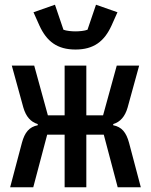

<svg xmlns="http://www.w3.org/2000/svg" viewBox="-20 -794 640 814"><path d="M254 0H346V-223H420L479 0H577L527 -189C515 -233 496 -256 460 -263V-268C490 -277 510 -300 521 -338L570 -516H475L417 -305H346V-516H254V-305H183L125 -516H30L79 -338C90 -300 110 -277 140 -268V-263C104 -256 85 -233 73 -189L23 0H121L180 -223H254ZM300 -584C377 -584 422 -618 453 -686L478 -742L387 -774L351 -668C339 -663 316 -661 300 -661C284 -661 261 -663 249 -668L213 -774L122 -742L147 -686C178 -618 223 -584 300 -584Z"/></svg>

Font: IBM Mono Medium
Style: Regular
Weight: 500
Monospace: yes
Designer: Mike Abbink, Paul van der Laan, Pieter van Rosmalen
Foundry: Bold Monday
Version: Version 2.3